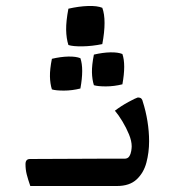

<svg xmlns="http://www.w3.org/2000/svg" viewBox="-20 -620 582 640"><path d="M80 -90Q133 -90 191.5 -90.5Q250 -91 303.5 -91Q357 -91 395 -91Q406 -91 411 -99Q416 -107 417.5 -117Q419 -127 419 -132Q419 -150 410 -172Q401 -194 388 -215.5Q375 -237 363 -251Q384 -267 408 -280Q432 -293 439 -295Q448 -295 451.5 -291Q455 -287 456 -281Q466 -250 471.5 -216Q477 -182 477 -149Q477 -112 468 -78Q459 -44 435.5 -22Q412 0 370 0Q319 0 261 0Q203 0 154.5 0Q106 0 81 0Q73 -23 69 -39Q65 -55 65 -73Q65 -90 80 -90ZM208 -470Q201 -492 200.5 -520.5Q200 -549 208 -591Q243 -599 273.5 -600Q304 -601 321 -594Q336 -553 321 -473Q287 -466 255 -465.5Q223 -465 208 -470ZM153 -322Q147 -341 146.5 -365Q146 -389 153 -424Q183 -431 208 -431.5Q233 -432 248 -426Q260 -391 248 -325Q220 -318 193 -318Q166 -318 153 -322ZM293 -336Q287 -355 286.5 -379Q286 -403 293 -438Q323 -445 348 -445.5Q373 -446 388 -440Q400 -405 388 -339Q360 -332 333 -332Q306 -332 293 -336Z"/></svg>

Font: Ruwudu
Style: Regular
Weight: 400
Designer: Becca Hirsbrunner Spalinger
Foundry: SIL International
Version: Version 3.000